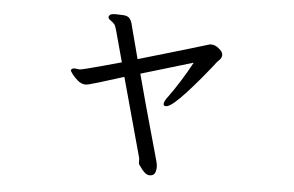

<svg xmlns="http://www.w3.org/2000/svg" viewBox="-45 -585 1091 713"><g transform="rotate(5 500.0 -228.5)"><path d="M411 -292Q348 -272 319.5 -263.5Q291 -255 282.5 -253Q274 -251 270 -251Q255 -251 241.5 -262Q228 -273 219.5 -284.5Q211 -296 211 -299Q211 -301 213 -303Q216 -307 225 -307Q230 -307 235 -306Q240 -305 243 -305Q247 -305 271.5 -311Q296 -317 330 -326.5Q364 -336 397 -345L366 -459Q365 -464 362 -472Q359 -480 357 -483Q350 -491 341.5 -496.5Q333 -502 333 -509Q333 -512 337.5 -516.5Q342 -521 361 -521Q367 -521 373.5 -520.5Q380 -520 387 -520Q405 -519 412 -509Q419 -499 421 -488L454 -362Q508 -378 560 -393Q612 -408 653 -420.5Q694 -433 714 -439Q716 -440 721 -440Q735 -440 747 -431Q759 -422 763 -415Q766 -409 766 -404Q766 -398 763 -393.5Q760 -389 758 -386Q755 -383 752.5 -381Q750 -379 748 -376Q746 -373 731 -354Q716 -335 694 -309Q672 -283 648.5 -257Q625 -231 605 -214Q585 -197 574 -197Q565 -197 565 -205Q565 -215 580 -234Q597 -257 619.5 -292.5Q642 -328 663 -367L469 -309Q483 -256 498 -201Q513 -146 526.5 -98.5Q540 -51 548.5 -20Q557 11 558 15Q559 19 559.5 23Q560 27 560 32Q560 41 557.5 49Q555 57 549 61Q543 64 537 64Q526 64 517 55.5Q508 47 502 38Q496 29 494 27Q492 23 492.5 13.5Q493 4 491 0Z"/></g></svg>

Font: Moon Stars Kai HW
Style: Regular
Weight: 400
Designer: GuiWonder
Version: Version 1.101